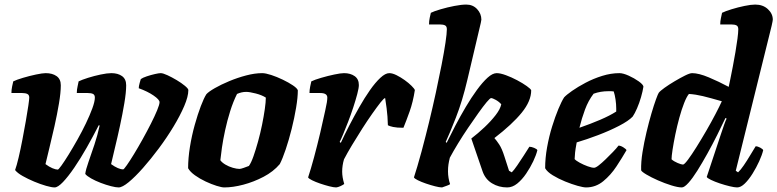

<svg xmlns="http://www.w3.org/2000/svg" viewBox="-20 -820 3401 840"><path d="M219 0Q206 0 181.5 -7Q157 -14 129.5 -25.5Q102 -37 79 -50Q56 -63 46 -76Q53 -95 61.5 -131Q70 -167 78 -209Q86 -251 93 -290.5Q100 -330 104 -358Q108 -386 108 -393Q108 -405 99.5 -409Q91 -413 77 -413H30Q30 -427 33 -441.5Q36 -456 38 -464Q52 -471 80.5 -479.5Q109 -488 137.5 -494Q166 -500 180 -500Q209 -500 227.5 -487Q246 -474 246 -447Q246 -415 238 -367.5Q230 -320 218.5 -268.5Q207 -217 196 -172.5Q185 -128 179 -102Q195 -90 209.5 -84Q224 -78 233 -78Q236 -78 249 -96Q262 -114 280.5 -144Q299 -174 319 -209.5Q339 -245 356 -280.5Q373 -316 384 -346Q395 -376 395 -393Q395 -405 387 -409Q379 -413 364 -413H316Q316 -428 319.5 -442.5Q323 -457 324 -464Q338 -471 365 -479.5Q392 -488 420.5 -494Q449 -500 467 -500Q496 -500 514 -487Q532 -474 532 -447Q532 -416 524 -368.5Q516 -321 505 -270Q494 -219 483 -174Q472 -129 466 -102Q498 -79 519 -79Q522 -79 535 -97.5Q548 -116 566 -145.5Q584 -175 603.5 -210Q623 -245 640 -278.5Q657 -312 667.5 -337.5Q678 -363 678 -373Q678 -384 652 -402Q626 -420 587 -434Q587 -442 591 -457Q595 -472 596 -474Q604 -480 622 -486Q640 -492 657.5 -496Q675 -500 683 -500Q693 -500 712.5 -491Q732 -482 753 -469.5Q774 -457 789 -444.5Q804 -432 804 -426Q804 -398 786 -356Q768 -314 739 -266Q710 -218 675 -171Q640 -124 605.5 -85Q571 -46 543 -23Q515 0 499 0Q487 0 465.5 -5.5Q444 -11 420.5 -20Q397 -29 378.5 -39.5Q360 -50 353 -59Q355 -77 367 -111Q379 -145 393 -187Q407 -229 416 -271L412 -272Q387 -223 359.5 -174.5Q332 -126 305 -86.5Q278 -47 255.5 -23.5Q233 0 219 0Z M961 0Q950 0 927.5 -7Q905 -14 879.5 -26Q854 -38 833 -53Q812 -68 803 -84Q803 -128 811 -177.5Q819 -227 832 -273.5Q845 -320 858.5 -355.5Q872 -391 883 -408Q893 -419 920 -434.5Q947 -450 983 -465Q1019 -480 1057 -490Q1095 -500 1127 -500Q1142 -500 1166.5 -492Q1191 -484 1217 -471.5Q1243 -459 1261.5 -446.5Q1280 -434 1283 -425Q1283 -394 1275.5 -349Q1268 -304 1256 -256Q1244 -208 1230 -166.5Q1216 -125 1204 -102Q1176 -69 1133 -46.5Q1090 -24 1044.5 -12Q999 0 961 0ZM1028 -81Q1033 -81 1046 -85.5Q1059 -90 1069 -94Q1079 -108 1089 -136.5Q1099 -165 1109 -201Q1119 -237 1126.5 -274Q1134 -311 1138.5 -342.5Q1143 -374 1143 -393Q1126 -404 1099 -411Q1072 -418 1057 -418Q1037 -418 1017 -409Q1000 -375 987 -333.5Q974 -292 965 -250.5Q956 -209 951 -174.5Q946 -140 944 -119Q951 -109 966 -100Q981 -91 998.5 -86Q1016 -81 1028 -81Z M1451 0Q1440 0 1420.5 -5Q1401 -10 1380.5 -17Q1360 -24 1345 -31.5Q1330 -39 1328 -44Q1340 -80 1354 -132Q1368 -184 1381 -239Q1394 -294 1403 -337Q1408 -359 1410 -372Q1412 -385 1412 -393Q1412 -413 1381 -413H1334Q1334 -426 1337 -441Q1340 -456 1342 -464Q1356 -471 1385 -479.5Q1414 -488 1442.5 -494Q1471 -500 1485 -500Q1513 -500 1531.5 -487Q1550 -474 1550 -448Q1550 -435 1543 -408.5Q1536 -382 1525.5 -350Q1515 -318 1503 -287Q1491 -256 1481 -232Q1471 -208 1466 -199L1471 -195Q1487 -230 1508 -270.5Q1529 -311 1552 -351.5Q1575 -392 1598.5 -425.5Q1622 -459 1644 -479.5Q1666 -500 1683 -500Q1697 -500 1715 -491Q1733 -482 1750.5 -469.5Q1768 -457 1780.5 -444.5Q1793 -432 1795 -426Q1787 -374 1772 -332Q1757 -290 1745 -261Q1716 -261 1700 -264.5Q1684 -268 1677 -272Q1676 -312 1671.5 -346Q1667 -380 1665 -391Q1660 -391 1645 -372Q1630 -353 1608.5 -322.5Q1587 -292 1564 -256Q1541 -220 1520 -185Q1499 -150 1485 -123Q1477 -96 1477 -69Q1477 -45 1486 -15Q1479 -10 1469 -5.5Q1459 -1 1451 0Z M1914 0Q1903 0 1883.5 -5Q1864 -10 1843.5 -17Q1823 -24 1808 -31.5Q1793 -39 1791 -44Q1797 -62 1806 -92.5Q1815 -123 1824.5 -158Q1834 -193 1842.5 -227Q1851 -261 1857 -285Q1873 -351 1887 -415.5Q1901 -480 1912 -536.5Q1923 -593 1929 -633.5Q1935 -674 1935 -692Q1935 -705 1927 -709Q1919 -713 1905 -713H1857Q1857 -728 1860 -742Q1863 -756 1865 -764Q1879 -771 1908 -779.5Q1937 -788 1968 -794Q1999 -800 2020 -800Q2049 -800 2067.5 -780Q2086 -760 2086 -734Q2086 -732 2083.5 -720Q2081 -708 2071 -667L2025 -472Q2003 -378 1974.5 -305.5Q1946 -233 1930 -199L1934 -195Q1951 -230 1972.5 -271Q1994 -312 2018 -352.5Q2042 -393 2066.5 -426.5Q2091 -460 2113 -480Q2135 -500 2153 -500Q2169 -500 2193.5 -491Q2218 -482 2242.5 -469Q2267 -456 2284.5 -443.5Q2302 -431 2304 -425Q2304 -378 2262.5 -327Q2221 -276 2143 -216Q2152 -206 2164 -188Q2176 -170 2187 -135L2207 -73L2219 -66Q2229 -76 2243 -96.5Q2257 -117 2271.5 -139.5Q2286 -162 2296 -178Q2305 -178 2317 -173Q2329 -168 2331 -163Q2326 -142 2313 -114.5Q2300 -87 2282 -60.5Q2264 -34 2243 -17Q2222 0 2199 0Q2162 0 2132.5 -18Q2103 -36 2091 -71L2042 -214Q2072 -237 2100 -263.5Q2128 -290 2148.5 -316.5Q2169 -343 2173 -364Q2162 -376 2148 -383.5Q2134 -391 2129 -391Q2124 -391 2109 -373Q2094 -355 2073 -325.5Q2052 -296 2028.5 -261.5Q2005 -227 1984 -192.5Q1963 -158 1948 -130Q1944 -114 1942 -100.5Q1940 -87 1940 -70Q1940 -56 1942.5 -41Q1945 -26 1949 -15Q1948 -12 1935 -7.5Q1922 -3 1914 0Z M2544 0Q2532 0 2507 -7Q2482 -14 2452.5 -26Q2423 -38 2398.5 -53Q2374 -68 2365 -84Q2365 -128 2373.5 -175.5Q2382 -223 2395.5 -266.5Q2409 -310 2423 -343.5Q2437 -377 2448 -394Q2458 -405 2483 -422.5Q2508 -440 2542 -458Q2576 -476 2614.5 -488Q2653 -500 2690 -500Q2706 -500 2730.5 -489Q2755 -478 2774.5 -464Q2794 -450 2795 -441Q2792 -421 2784.5 -395Q2777 -369 2767 -346Q2757 -323 2748 -310Q2730 -291 2688.5 -269.5Q2647 -248 2597 -229Q2547 -210 2503 -197Q2497 -164 2496 -152.5Q2495 -141 2494 -124Q2500 -117 2516.5 -108Q2533 -99 2551 -92.5Q2569 -86 2579 -86Q2586 -86 2599.5 -96.5Q2613 -107 2629.5 -123Q2646 -139 2661.5 -155Q2677 -171 2686 -183Q2695 -183 2707 -175.5Q2719 -168 2721 -163Q2702 -130 2677 -92Q2652 -54 2619 -27Q2586 0 2544 0ZM2515 -261Q2564 -278 2606 -296Q2648 -314 2676 -332V-345Q2676 -364 2673 -384.5Q2670 -405 2665 -420Q2659 -421 2653.5 -421Q2648 -421 2642 -421Q2607 -421 2577 -410Q2554 -380 2539.5 -341Q2525 -302 2515 -261Z M2963 0Q2946 0 2917 -9Q2888 -18 2858.5 -31Q2829 -44 2808 -56.5Q2787 -69 2785 -75Q2784 -111 2791 -154.5Q2798 -198 2808.5 -242Q2819 -286 2830 -323.5Q2841 -361 2850 -385.5Q2859 -410 2862 -414Q2868 -422 2887.5 -436Q2907 -450 2931.5 -464.5Q2956 -479 2977 -489.5Q2998 -500 3008 -500Q3037 -500 3081 -481.5Q3125 -463 3168 -440Q3170 -449 3175 -473Q3180 -497 3186 -528.5Q3192 -560 3197.5 -592Q3203 -624 3206.5 -651Q3210 -678 3210 -692Q3210 -705 3202 -709Q3194 -713 3180 -713H3131Q3131 -727 3134 -740.5Q3137 -754 3139 -764Q3153 -771 3180.5 -779.5Q3208 -788 3237 -794Q3266 -800 3284 -800Q3318 -800 3339.5 -780Q3361 -760 3361 -734Q3361 -730 3356 -707.5Q3351 -685 3346 -667L3199 -73L3209 -66Q3220 -76 3234 -96.5Q3248 -117 3262 -140.5Q3276 -164 3286 -180Q3295 -180 3306 -174Q3317 -168 3319 -163Q3314 -142 3301.5 -114.5Q3289 -87 3272.5 -60.5Q3256 -34 3238.5 -17Q3221 0 3205 0Q3194 0 3173 -5Q3152 -10 3129.5 -17.5Q3107 -25 3090.5 -33Q3074 -41 3072 -46L3134 -233Q3142 -257 3148.5 -275.5Q3155 -294 3159 -301L3154 -304Q3138 -270 3117.5 -229Q3097 -188 3074.5 -147.5Q3052 -107 3031 -73.5Q3010 -40 2992 -20Q2974 0 2963 0ZM2968 -100Q2974 -100 2990 -121.5Q3006 -143 3027 -176.5Q3048 -210 3070 -248Q3092 -286 3110 -320.5Q3128 -355 3138 -377Q3086 -392 3055 -399.5Q3024 -407 2994 -409Q2984 -397 2973 -369Q2962 -341 2952 -304.5Q2942 -268 2934.5 -231.5Q2927 -195 2922.5 -165.5Q2918 -136 2918 -123Q2928 -114 2944.5 -107Q2961 -100 2968 -100Z"/></svg>

Font: Texturina Black
Style: Italic
Weight: 900
Italic angle: -11°
Designer: Guillermo Torres Carreño
Foundry: Omnibus-Type
Version: Version 1.002; ttfautohint (v1.8.3)